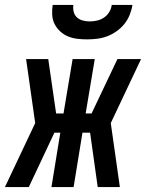

<svg xmlns="http://www.w3.org/2000/svg" viewBox="-60 -760 593 780"><path d="M57 0H-40L83 -260L46 -520H136L168 -299H198L235 -520H325L288 -299H312L417 -520H513L390 -260L427 0H337L306 -221H275L239 0H149L185 -221H161ZM293 -600Q273 -600 253 -602.5Q233 -605 215.5 -612.5Q198 -620 184 -633Q170 -646 161.5 -663Q153 -680 152 -700Q151 -720 154 -740H238Q236 -725 239.5 -711.5Q243 -698 253 -689Q263 -680 277 -676.5Q291 -673 305 -673Q320 -673 335 -676.5Q350 -680 363 -689Q376 -698 384 -711.5Q392 -725 394 -740H478Q475 -720 467 -700Q459 -680 445.5 -663Q432 -646 413.5 -633Q395 -620 375 -612.5Q355 -605 334 -602.5Q313 -600 293 -600Z"/></svg>

Font: Iosevka SS04 Semibold
Style: Italic
Weight: 600
Italic angle: -9°
Monospace: yes
Designer: Belleve Invis
Foundry: Belleve Invis
Version: Version 19.0.0; ttfautohint (v1.8.4)